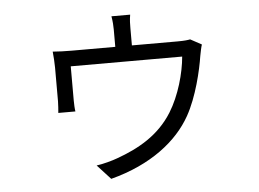

<svg xmlns="http://www.w3.org/2000/svg" viewBox="-50 -682 1100 817"><g transform="rotate(-5 500.0 -273.5)"><path d="M827 -465 779 -491C770 -489 755 -487 725 -487H530V-561C530 -576 530 -595 534 -618H454C458 -595 459 -576 459 -561V-487H274C246 -487 214 -488 192 -490C194 -472 196 -439 196 -422C196 -395 196 -302 196 -277C196 -262 194 -241 193 -228H266C264 -239 263 -261 263 -275C263 -298 263 -388 263 -421H739C733 -351 707 -257 664 -188C606 -95 518 -47 426 -14C405 -6 365 5 336 9L393 71C566 26 680 -65 737 -167C781 -245 807 -358 816 -417C819 -432 823 -454 827 -465Z"/></g></svg>

Font: Noto Sans KR DemiLight
Style: Regular
Weight: 350
Designer: Ryoko NISHIZUKA 西塚涼子 (kana, bopomofo & ideographs); Paul D. Hunt (Latin, Greek & Cyrillic); Sandoll Communications 산돌커뮤니
Foundry: Adobe
Version: Version 2.004;hotconv 1.0.118;makeotfexe 2.5.65603